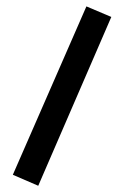

<svg xmlns="http://www.w3.org/2000/svg" viewBox="-20 -391 417 613"><path d="M255.9 -370.6 335.4 -336.9 102.1 202.1 21 167Z"/></svg>

Font: Vazir Medium FD
Style: Medium-FD
Weight: 500
Designer: Saber Rastikerdar
Foundry: Saber Rastikerdar
Version: Version 30.0.0